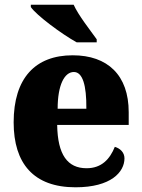

<svg xmlns="http://www.w3.org/2000/svg" viewBox="-20 -786 602 816"><path d="M306 -606H391V-619C364 -657 313 -721 293 -766H111V-756C135 -721 241 -642 306 -606ZM301 10C452 10 509 -55 509 -113C509 -138 491 -155 468 -162C447 -110 412 -71 348 -71C267 -71 225 -128 223 -255H527V-309C527 -467 437 -551 289 -551C130 -551 38 -454 38 -266C38 -91 123 10 301 10ZM347 -324H225C225 -425 254 -480 294 -480C331 -480 348 -424 347 -324Z"/></svg>

Font: Noto Serif Tamil SemiCondensed Black
Style: Italic
Weight: 900
Width: 4
Italic angle: -12°
Designer: Indian Type Foundry, Tom Grace, and the Monotype Design Team
Foundry: Monotype Imaging Inc.
Version: Version 2.003